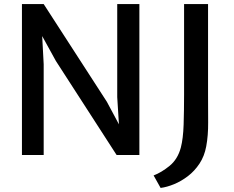

<svg xmlns="http://www.w3.org/2000/svg" viewBox="-20 -763 1150 945"><path d="M88 0V-743H195L506 -262L605 -77H570L557 -285V-743H666V0H554L255 -463L140 -672H183L195 -447V0ZM770.5 162 736 100.5Q774.5 86 814.5 53.5Q854.5 21 870 -36.5Q881.5 -80.5 883.8 -150Q886 -219.5 886 -297V-743H1004V-299Q1004 -226.5 1004.5 -161.2Q1005 -96 995 -42.5Q986 6 961.8 42.5Q937.5 79 904.8 104Q872 129 836.8 143.5Q801.5 158 770.5 162Z"/></svg>

Font: Tracken
Style: Regular
Weight: 400
Designer: Eben Sorkin
Foundry: Eben Sorkin
Version: Version 2.001